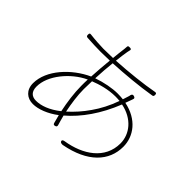

<svg xmlns="http://www.w3.org/2000/svg" viewBox="-166 -1027 1312 1312"><g transform="rotate(45 490.0 -371.5)"><path d="M537 -283C502 -232 463 -189 421 -151C408 -216 398 -285 398 -345L399 -383L400 -423C450 -443 518 -463 588 -463C602 -463 615 -462 628 -461C604 -393 573 -334 537 -283ZM343 -636 297 -635C275 -635 209 -639 170 -644C157 -646 155 -641 155 -628C155 -618 158 -613 168 -612C205 -609 270 -607 298 -607L386 -609C381 -558 376 -499 373 -442C243 -383 124 -256 124 -129C124 -63 167 -27 224 -27C275 -27 343 -53 403 -99C409 -77 414 -57 419 -38C422 -28 428 -26 438 -29C448 -32 451 -38 448 -48C441 -70 435 -94 428 -120C520 -198 600 -312 657 -456C773 -433 838 -350 838 -260C838 -111 710 -25 557 -1C543 1 535 8 543 20C547 26 560 27 567 26C769 -12 868 -120 868 -258C868 -359 799 -453 665 -480L680 -521C681 -525 683 -528 684 -532C689 -544 687 -550 674 -554C661 -558 655 -552 652 -539C652 -535 651 -532 650 -529L636 -485C619 -487 602 -488 583 -488C533 -488 463 -475 401 -453C403 -508 408 -562 413 -610C526 -616 650 -627 758 -645C768 -646 771 -651 771 -661C771 -673 768 -678 756 -676C665 -659 538 -645 416 -638C420 -677 425 -711 429 -734C430 -741 432 -750 434 -757C436 -763 432 -769 423 -769H416C407 -770 402 -765 402 -760C401 -753 401 -745 400 -735L394 -686L389 -637ZM221 -290C260 -340 313 -384 371 -411L370 -379V-349C370 -281 381 -201 396 -130C332 -79 272 -58 223 -58C182 -58 157 -81 157 -129C157 -184 182 -240 221 -290Z"/></g></svg>

Font: GenSenRounded2 TW EL
Style: Regular
Weight: 250
Version: Version 2.100;PS 2.1;hotconv 16.6.51;makeotf.lib2.5.65220 DE